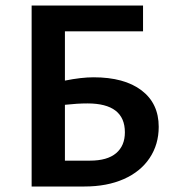

<svg xmlns="http://www.w3.org/2000/svg" viewBox="-20 -678 642 698"><path d="M557 -217Q557 -153 524 -103.5Q491 -54 430 -27Q369 0 287 0H95V-658H500V-564H216V-385Q276 -397 320 -397Q432 -397 494.5 -349.5Q557 -302 557 -217ZM434 -197Q434 -302 298 -302Q261 -302 216 -297V-94H307Q370 -94 402 -121Q434 -148 434 -197Z"/></svg>

Font: Ysabeau Infant
Style: Bold
Weight: 700
Designer: Christian Thalmann (Catharsis Fonts)
Version: Version 0.003